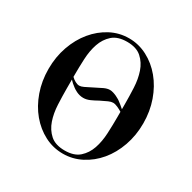

<svg xmlns="http://www.w3.org/2000/svg" viewBox="-160 -876 1051 1050"><g transform="rotate(30 365.0 -351.0)"><path d="M524 -308V-343Q511 -351 494.5 -358.5Q478 -366 465 -366Q453 -366 437 -359Q421 -352 393 -338Q370 -325 349.5 -316Q329 -307 309 -307Q297 -307 285.5 -310Q274 -313 265 -317.5Q256 -322 249.5 -326Q243 -330 241 -332Q230 -340 221.5 -347.5Q213 -355 206 -363V-308Q206 -260 208.5 -206.5Q211 -153 226 -109Q241 -65 273.5 -36Q306 -7 365 -7Q424 -7 456.5 -36Q489 -65 504 -109Q519 -153 521.5 -206.5Q524 -260 524 -308ZM524 -359V-392Q524 -440 521.5 -493.5Q519 -547 504 -591Q489 -635 456.5 -664Q424 -693 365 -693Q306 -693 273.5 -664Q241 -635 226 -591Q211 -547 208.5 -493.5Q206 -440 206 -392V-380Q217 -369 231 -361.5Q245 -354 257 -354Q268 -354 284 -361.5Q300 -369 335 -387Q358 -399 378 -408.5Q398 -418 415 -418Q425 -418 436.5 -414.5Q448 -411 457.5 -406.5Q467 -402 473.5 -398Q480 -394 482 -393Q493 -385 503.5 -376.5Q514 -368 524 -359ZM664 -350Q664 -274 640.5 -207.5Q617 -141 576 -92Q535 -43 480.5 -15Q426 13 365 13Q303 13 249 -15Q195 -43 154 -92Q113 -141 89.5 -207.5Q66 -274 66 -350Q66 -426 89.5 -492.5Q113 -559 154 -608.5Q195 -658 249 -686.5Q303 -715 365 -715Q426 -715 480.5 -686.5Q535 -658 576 -608.5Q617 -559 640.5 -492.5Q664 -426 664 -350Z"/></g></svg>

Font: EIisabethische
Style: Book
Weight: 400
Designer: Salychow
Version: Version 1.3